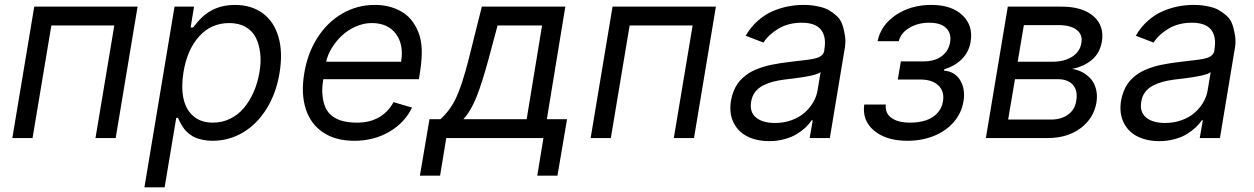

<svg xmlns="http://www.w3.org/2000/svg" viewBox="-20 -573 5206 797"><path d="M31.2 0 122.2 -545.5H551.1L460.2 0H376.4L454.5 -467.3H193.2L115.1 0Z M579.5 204.5 704.5 -545.5H785.5L771.3 -458.8H781.2Q803.6 -486.5 812.9 -495.7Q869.3 -552.6 954.5 -552.6Q1023.1 -552.6 1070.1 -518.3Q1117.2 -484 1135.8 -420.1Q1154.5 -356.2 1140.6 -271.3Q1126.8 -186.1 1086.6 -121.6Q1046.5 -57.2 988.3 -22.9Q930 11.4 862.2 11.4Q841.6 11.4 823.9 7.8Q806.1 4.3 793.5 -0.7Q780.9 -5.7 769.5 -14.2Q758.2 -22.7 751.6 -29.7Q745 -36.6 738.3 -47.1Q731.5 -57.5 728.5 -63.4Q725.5 -69.2 721.2 -78.5Q719.5 -82 718.8 -83.8H711.6L663.4 204.5ZM741.5 -272.7Q731.5 -210.6 741.7 -163.9Q751.8 -117.2 783 -90.6Q814.3 -63.9 863.6 -63.9Q902 -63.9 935.2 -80.1Q968.4 -96.2 992.4 -124.8Q1016.3 -153.4 1032.8 -190.9Q1049.4 -228.3 1056.8 -272.7Q1064.6 -316.1 1060 -353.3Q1055.4 -390.6 1041.2 -418.1Q1027 -445.7 998.9 -461.5Q970.9 -477.3 931.8 -477.3Q856.5 -477.3 806.6 -421.9Q756.7 -366.5 741.5 -272.7Z M1450.3 11.4Q1372.5 11.4 1320.7 -23.6Q1268.8 -58.6 1248.9 -121.8Q1229 -185 1242.9 -268.5Q1256.4 -351.6 1297.6 -416.2Q1338.8 -480.8 1400.7 -516.7Q1462.7 -552.6 1535.5 -552.6Q1565 -552.6 1591.4 -546.5Q1617.9 -540.5 1642.8 -527Q1667.6 -513.5 1685.5 -492.4Q1703.5 -471.2 1716.1 -440.9Q1728.7 -410.5 1730.5 -370.6Q1732.2 -330.6 1724.4 -279.8L1718.8 -244.3H1322.1Q1315.3 -204.5 1318.9 -174.4Q1322.4 -144.2 1332.7 -123.2Q1343 -102.3 1362.2 -89Q1381.4 -75.6 1406.1 -69.8Q1430.8 -63.9 1463.1 -63.9Q1513.8 -63.9 1552.2 -85.4Q1590.6 -106.9 1613.6 -149.1L1690.3 -126.4Q1660.2 -63.6 1596.2 -26.1Q1532.3 11.4 1450.3 11.4ZM1333.8 -316.8H1644.9Q1657 -387.1 1623.6 -432.2Q1590.2 -477.3 1522.7 -477.3Q1489.7 -477.3 1457.2 -463.1Q1424.7 -448.9 1400 -426Q1375.4 -403.1 1357.8 -374.5Q1340.2 -345.9 1333.8 -316.8Z M1723 156.2 1762.8 -78.1H1808.2Q1848 -114 1872.9 -166Q1897.7 -218 1926.1 -329.5L1980.1 -545.5H2326.7L2250 -78.1H2333.8L2294 156.2H2210.2L2235.8 0H1832.4L1806.8 156.2ZM1903.4 -78.1H2166.2L2230.1 -467.3H2045.5L2008.5 -329.5Q1981.9 -231.5 1958.6 -172.2Q1935.4 -112.9 1903.4 -78.1Z M2431.8 0 2522.7 -545.5H2951.7L2860.8 0H2777L2855.1 -467.3H2593.7L2515.6 0Z M3173.3 12.8Q3121.1 12.8 3082.4 -6.6Q3043.7 -25.9 3024.9 -64.5Q3006 -103 3014.2 -154.8Q3017.8 -175.1 3024.7 -192.8Q3031.6 -210.6 3040.7 -224.1Q3049.7 -237.6 3062.5 -249.1Q3075.3 -260.7 3088.1 -269Q3100.9 -277.3 3117.7 -284.3Q3134.6 -291.2 3149.5 -295.8Q3164.4 -300.4 3183.6 -304.3Q3202.8 -308.2 3218 -310.5Q3233.3 -312.9 3252.8 -315.3Q3266.7 -317.1 3284.1 -319.1Q3301.5 -321 3311.6 -322.3Q3321.7 -323.5 3334.5 -325.1Q3347.3 -326.7 3354.4 -328.3Q3361.5 -329.9 3369.9 -332.2Q3378.2 -334.5 3382.8 -337.4Q3387.4 -340.2 3391.9 -344.3Q3396.3 -348.4 3398.6 -353.3Q3400.9 -358.3 3402 -365.1V-367.9Q3410.9 -421.2 3387.8 -449.9Q3364.7 -478.7 3308.2 -478.7Q3253.2 -478.7 3212.2 -454.5Q3171.2 -430.4 3149.1 -396.3L3075.3 -424.7Q3096.2 -460.6 3125.4 -486.5Q3154.5 -512.4 3186.8 -526.3Q3219.1 -540.1 3250.7 -546.3Q3282.3 -552.6 3315.3 -552.6Q3332.4 -552.6 3348 -551Q3363.6 -549.4 3384.2 -544.6Q3404.8 -539.8 3420.1 -531.1Q3435.4 -522.4 3451.7 -508.2Q3468 -494 3475.5 -473.5Q3483 -453.1 3487.6 -424.7Q3492.2 -396.3 3484.4 -359.4L3424.7 0H3340.9L3353.7 -73.9H3349.4Q3339.8 -59.3 3325.1 -45.1Q3310.4 -30.9 3288.9 -17.4Q3267.4 -3.9 3237.2 4.4Q3207 12.8 3173.3 12.8ZM3197.4 -62.5Q3233.3 -62.5 3265.1 -73.9Q3296.9 -85.2 3318.9 -104.4Q3340.9 -123.6 3355.1 -147.5Q3369.3 -171.5 3373.6 -197.4L3386.4 -274.1Q3383.5 -271.3 3378.2 -268.6Q3372.9 -266 3364.5 -263.7Q3356.2 -261.4 3348.2 -259.4Q3340.2 -257.5 3328.5 -255.5Q3316.8 -253.6 3308.6 -252.1Q3300.4 -250.7 3287.5 -249.1Q3274.5 -247.5 3268.6 -246.6Q3262.8 -245.7 3250.9 -244.5Q3239 -243.3 3237.2 -242.9Q3209.5 -239.3 3188.2 -233.7Q3166.9 -228 3146.8 -217.7Q3126.8 -207.4 3114.2 -190.5Q3101.6 -173.7 3098 -150.6Q3090.9 -108 3118.3 -85.2Q3145.6 -62.5 3197.4 -62.5Z M3567.5 -139.2H3657Q3653.4 -103 3680.6 -83.5Q3707.7 -63.9 3757.8 -63.9Q3792.6 -63.9 3820.8 -72.6Q3849.1 -81.3 3869.3 -101.7Q3889.6 -122.2 3894.2 -152Q3901.3 -192.8 3875.7 -217.9Q3850.1 -242.9 3800.4 -242.9H3706.7L3719.5 -318.2H3813.2Q3860.8 -318.2 3889.4 -340Q3918 -361.9 3924 -397.7Q3930 -434.7 3907.3 -456.7Q3884.6 -478.7 3837.4 -478.7Q3789.8 -478.7 3754.3 -457.2Q3718.8 -435.7 3710.9 -402H3622.9Q3636.4 -468.4 3698.5 -510.5Q3760.7 -552.6 3845.9 -552.6Q3930.8 -552.6 3975.5 -509.4Q4020.2 -466.3 4009.2 -400.6Q4002.1 -356.5 3972.5 -327.4Q3942.8 -298.3 3899.9 -285.5L3898.4 -279.8Q3943.2 -276.6 3965.6 -240.2Q3987.9 -203.8 3979.4 -152Q3971.2 -103 3938.6 -65.7Q3905.9 -28.4 3856 -8.5Q3806.1 11.4 3746.4 11.4Q3659.1 11.4 3608.7 -30.5Q3558.2 -72.4 3567.5 -139.2Z M4072.4 0 4163.4 -545.5H4386.4Q4473.4 -545.5 4519 -505.7Q4564.6 -465.9 4554 -400.6Q4545.8 -353 4513.1 -325.1Q4480.5 -297.2 4430.4 -286.9Q4453.1 -283.7 4472.8 -273.3Q4492.5 -262.8 4507.8 -245.7Q4523.1 -228.7 4529.7 -202.8Q4536.2 -176.8 4531.2 -146.3Q4520.2 -82 4465.6 -41Q4410.9 0 4329.5 0ZM4164.8 -76.7H4342.3Q4385.7 -76.7 4413.9 -97.5Q4442.1 -118.3 4447.4 -153.4Q4454.9 -195.7 4434.3 -220Q4413.7 -244.3 4370.7 -244.3H4193.2ZM4204.5 -316.8H4348Q4398.1 -316.8 4430.8 -337.7Q4463.4 -358.7 4468.8 -394.9Q4475.1 -429 4449.4 -448.9Q4423.7 -468.8 4373.6 -468.8H4230.1Z M4792.6 12.8Q4740.4 12.8 4701.7 -6.6Q4663 -25.9 4644.2 -64.5Q4625.4 -103 4633.5 -154.8Q4637.1 -175.1 4644 -192.8Q4650.9 -210.6 4660 -224.1Q4669 -237.6 4681.8 -249.1Q4694.6 -260.7 4707.4 -269Q4720.2 -277.3 4737 -284.3Q4753.9 -291.2 4768.8 -295.8Q4783.7 -300.4 4802.9 -304.3Q4822.1 -308.2 4837.4 -310.5Q4852.6 -312.9 4872.2 -315.3Q4886 -317.1 4903.4 -319.1Q4920.8 -321 4930.9 -322.3Q4941.1 -323.5 4953.8 -325.1Q4966.6 -326.7 4973.7 -328.3Q4980.8 -329.9 4989.2 -332.2Q4997.5 -334.5 5002.1 -337.4Q5006.7 -340.2 5011.2 -344.3Q5015.6 -348.4 5017.9 -353.3Q5020.2 -358.3 5021.3 -365.1V-367.9Q5030.2 -421.2 5007.1 -449.9Q4984 -478.7 4927.6 -478.7Q4872.5 -478.7 4831.5 -454.5Q4790.5 -430.4 4768.5 -396.3L4694.6 -424.7Q4715.6 -460.6 4744.7 -486.5Q4773.8 -512.4 4806.1 -526.3Q4838.4 -540.1 4870 -546.3Q4901.6 -552.6 4934.7 -552.6Q4951.7 -552.6 4967.3 -551Q4983 -549.4 5003.6 -544.6Q5024.1 -539.8 5039.4 -531.1Q5054.7 -522.4 5071 -508.2Q5087.4 -494 5094.8 -473.5Q5102.3 -453.1 5106.9 -424.7Q5111.5 -396.3 5103.7 -359.4L5044 0H4960.2L4973 -73.9H4968.8Q4959.2 -59.3 4944.4 -45.1Q4929.7 -30.9 4908.2 -17.4Q4886.7 -3.9 4856.5 4.4Q4826.3 12.8 4792.6 12.8ZM4816.8 -62.5Q4852.6 -62.5 4884.4 -73.9Q4916.2 -85.2 4938.2 -104.4Q4960.2 -123.6 4974.4 -147.5Q4988.6 -171.5 4992.9 -197.4L5005.7 -274.1Q5002.8 -271.3 4997.5 -268.6Q4992.2 -266 4983.8 -263.7Q4975.5 -261.4 4967.5 -259.4Q4959.5 -257.5 4947.8 -255.5Q4936.1 -253.6 4927.9 -252.1Q4919.7 -250.7 4906.8 -249.1Q4893.8 -247.5 4888 -246.6Q4882.1 -245.7 4870.2 -244.5Q4858.3 -243.3 4856.5 -242.9Q4828.8 -239.3 4807.5 -233.7Q4786.2 -228 4766.2 -217.7Q4746.1 -207.4 4733.5 -190.5Q4720.9 -173.7 4717.3 -150.6Q4710.2 -108 4737.6 -85.2Q4764.9 -62.5 4816.8 -62.5Z"/></svg>

Font: Karasuma Gothic
Style: Italic
Weight: 400
Italic angle: -9.39999°
Designer: Rasmus Andersson / Ryoko Nishizuka
Foundry: Genbu
Version: Version 1.00